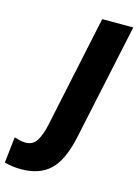

<svg xmlns="http://www.w3.org/2000/svg" viewBox="-293 -788 779 1086"><g transform="rotate(15 96.0 -244.5)"><path d="M202 -29 348 -714H166L26 -53Q14 3 -8 38Q-30 73 -72 73Q-91 73 -107 69Q-123 65 -139 60L-156 212Q-110 225 -58 225Q49 225 110.5 167Q172 109 202 -29Z"/></g></svg>

Font: Noto Sans Display SemiCondensed Black
Style: Italic
Weight: 900
Width: 4
Designer: Monotype Design team
Foundry: Monotype Imaging Inc.
Version: 1.000